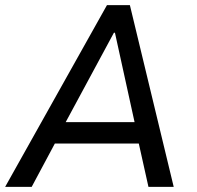

<svg xmlns="http://www.w3.org/2000/svg" viewBox="-30 -725 764 745"><path d="M-10 0 385 -705H474L644 0H546L501 -202L540 -168H151L201 -202L93 0ZM412 -598 213 -229 196 -251H522L497 -229L416 -598Z"/></svg>

Font: Nunito Sans 7pt SemiCondensed Medium
Style: Italic
Weight: 500
Width: 4
Italic angle: -9°
Designer: Vernon Adams
Foundry: Vernon Adams
Version: Version 3.101;gftools[0.9.27]